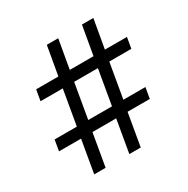

<svg xmlns="http://www.w3.org/2000/svg" viewBox="-146 -760 872 890"><g transform="rotate(-30 290.0 -315.0)"><path d="M109 0 139 -174H21L31 -232H150L182 -418H63L73 -476H192L219 -630H280L253 -476H380L407 -630H468L441 -476H559L549 -418H431L399 -232H517L507 -174H388L358 0H297L327 -174H200L170 0ZM211 -232H338L370 -418H243Z"/></g></svg>

Font: Sometype Mono
Style: Regular
Weight: 400
Monospace: yes
Designer: Ryoichi Tsunekawa
Foundry: Dharma Type
Version: Version 1.000; ttfautohint (v1.8.3)